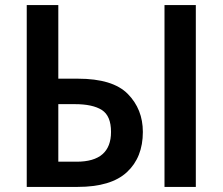

<svg xmlns="http://www.w3.org/2000/svg" viewBox="-20 -734 875 754"><path d="M626 0H749V-714H626ZM85 0H285Q416 0 478.5 -58Q541 -116 541 -216Q541 -305 482 -365Q423 -425 286 -425H209V-714H85ZM209 -99V-325H274Q344 -325 380 -302Q416 -279 416 -216Q416 -99 281 -99Z"/></svg>

Font: Noto Sans Display Medium
Style: Regular
Weight: 500
Designer: Monotype Design Team
Foundry: Monotype Imaging Inc.
Version: Version 1.900